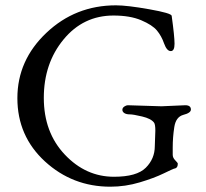

<svg xmlns="http://www.w3.org/2000/svg" viewBox="-20 -683 769 717"><path d="M692.9 -273.9Q692.9 -261.2 664.1 -253.9Q636.7 -246.1 630.9 -208.5Q625 -170.9 625 -131.8V-105Q625 -93.8 634.3 -84.5Q643.6 -75.2 644 -71.8Q644 -54.7 629.9 -53.2Q626 -52.2 590.8 -35.2Q555.7 -18.1 502 -2Q448.2 14.2 392.1 14.2Q251 14.2 147.9 -80.1Q44.9 -174.8 44.9 -316.4Q44.9 -458 153.3 -560.5Q261.7 -663.1 413.1 -663.1Q455.1 -663.1 537.6 -648.4Q620.1 -633.8 621.1 -624Q631.8 -546.9 631.8 -519.5Q631.8 -492.2 617.7 -492.2Q603 -492.2 592.8 -520.5Q583 -548.8 565.9 -569.3Q548.8 -589.8 507.3 -607.4Q465.8 -625 403.8 -625Q291 -625 217.3 -535.6Q143.6 -446.3 143.6 -317.4Q143.6 -188.5 222.2 -105.5Q300.3 -22.9 405.8 -22.9Q490.7 -22.9 524.4 -56.6Q558.1 -90.3 558.1 -137.2L560.1 -194.8Q560.1 -218.8 555.2 -225.1Q543.9 -240.2 510.7 -248Q477.5 -255.9 464.8 -255.9Q451.7 -255.9 444.3 -260.7Q437 -265.6 437 -272.9Q437 -280.3 444.3 -285.2Q451.7 -290 457 -290L583 -286.1L671.9 -290Q692.9 -290 692.9 -273.9Z"/></svg>

Font: EBGaramond
Style: Regular
Weight: 400
Version: Version 000.012g